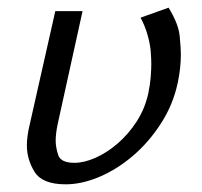

<svg xmlns="http://www.w3.org/2000/svg" viewBox="-20 -471 527 500"><path d="M151 9Q90 9 70 -23.5Q50 -56 50 -92Q50 -116 57 -145L124 -442H195L130 -147Q125 -123 125 -104Q125 -88 131.5 -67.5Q138 -47 174 -47Q199 -47 228.5 -60Q258 -73 286 -97Q314 -121 335.5 -154Q357 -187 366 -227Q371 -251 372.5 -271Q374 -291 374 -304Q374 -317 372.5 -337Q371 -357 364 -381Q357 -405 346 -425L419 -451Q445 -409 448 -376.5Q451 -344 451 -330Q451 -294 443 -256Q431 -199 399.5 -150Q368 -101 326.5 -65.5Q285 -30 239 -10.5Q193 9 151 9Z"/></svg>

Font: Isabella Sans
Style: Italic
Weight: 400
Italic angle: -12°
Designer: Christian Thalmann (Catharsis Fonts), Cristiano Sobral
Foundry: The Isabella Sans Project Authors
Version: Version 2.026; ttfautohint (v1.8.4.7-5d5b-dirty)